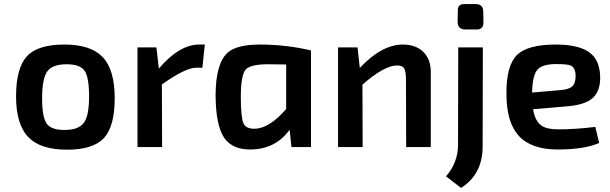

<svg xmlns="http://www.w3.org/2000/svg" viewBox="-20 -723 2997 944"><path d="M484 -443Q544 -381 544 -240Q544 -102 491 -44Q437 13 310 13Q180 13 121 -47Q59 -109 59 -249Q59 -388 112 -446Q165 -504 296 -504Q426 -504 484 -443ZM214 -374Q187 -339 187 -240Q187 -148 209 -116Q231 -84 297 -84Q366 -84 392 -119Q418 -153 418 -249Q418 -343 396 -375Q373 -407 309 -407Q239 -407 214 -374Z M975 -390H943Q893 -390 776 -308L777 0H656V-490H749L761 -386Q862 -504 959 -504H987Z M1413 0 1404 -85Q1334 11 1212 12Q1122 13 1082 -46Q1041 -107 1040 -253Q1040 -410 1099 -464Q1144 -504 1258 -504Q1386 -504 1509 -475V0ZM1298 -407Q1211 -407 1188 -381Q1164 -353 1164 -247Q1164 -147 1177 -117Q1189 -90 1230 -90Q1303 -90 1387 -187V-406Z M1749 -389Q1857 -504 1961 -504Q2023 -504 2060 -469Q2099 -432 2098 -366V0H1977L1976 -332Q1976 -373 1966 -388Q1957 -402 1931 -401Q1870 -401 1762 -307L1763 0H1642V-490H1738Z M2318 -703Q2356 -703 2356 -666L2357 -611Q2356 -578 2324 -578H2269Q2230 -578 2230 -616L2231 -670Q2229 -703 2263 -703ZM2353 -5Q2354 132 2247 201L2173 144Q2232 76 2232 -11L2233 -490H2354Z M2926 -20Q2853 12 2722 12Q2591 12 2530 -56Q2471 -121 2470 -258Q2468 -399 2522 -453Q2575 -504 2712 -504Q2834 -504 2886 -459Q2930 -421 2931 -341Q2931 -269 2888 -236Q2848 -205 2754 -199L2601 -186Q2610 -128 2643 -105Q2669 -87 2725 -87Q2807 -87 2907 -99ZM2735 -280Q2776 -283 2793 -298Q2811 -314 2810 -352Q2809 -390 2786 -401Q2770 -408 2711 -408Q2645 -407 2622 -380Q2598 -352 2596 -268Z"/></svg>

Font: Taylor Sans Upright Semi Bold
Style: Regular
Weight: 600
Italic angle: -8°
Designer: Natanael Gama
Version: Version 1.001 September 8, 2015